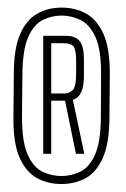

<svg xmlns="http://www.w3.org/2000/svg" viewBox="-20 -752 324 493"><path d="M137.5 -279.5Q102.5 -279.5 74.5 -295Q46.5 -310.5 30.2 -347.5Q14 -384.5 14.5 -449L15.5 -563Q15.5 -627.5 31.8 -664.5Q48 -701.5 75.8 -717Q103.5 -732.5 138.5 -732.5Q172.5 -732.5 200.8 -717.2Q229 -702 245.5 -665.2Q262 -628.5 262 -563L261 -449Q260.5 -383.5 244 -346.5Q227.5 -309.5 199.8 -294.5Q172 -279.5 137.5 -279.5ZM137.5 -300Q162.5 -300 185.8 -311Q209 -322 223.8 -354.5Q238.5 -387 239 -451L239.5 -560Q240 -624.5 225 -657Q210 -689.5 186.5 -700.8Q163 -712 138.5 -712Q113.5 -712 90.5 -701Q67.5 -690 52.8 -657.5Q38 -625 37.5 -560L36.5 -451Q36.5 -386.5 51.5 -354Q66.5 -321.5 89.8 -310.8Q113 -300 137.5 -300ZM91 -357V-660H149.5Q173.5 -660 184.5 -646.5Q195.5 -633 195.5 -601V-557Q195.5 -503.5 167 -496L196.5 -357H175L147 -493.5H111.5V-357ZM111.5 -512H146Q157.5 -512 166.5 -520.5Q175.5 -529 175.5 -563.5V-594.5Q175.5 -621 170 -631Q164.5 -641 142 -641H111.5Z"/></svg>

Font: Anybody Condensed ExtraLight
Style: Regular
Weight: 200
Width: 3
Designer: Tyler Finck
Foundry: Etcetera Type Company
Version: Version 1.010; ttfautohint (v1.8.3) -l 8 -r 50 -G 200 -x 14 